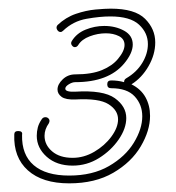

<svg xmlns="http://www.w3.org/2000/svg" viewBox="-20 -733 407 444"><path d="M140 -309Q78 -309 44.5 -339Q11 -369 13 -422Q13 -430 22 -430Q33 -430 31 -421Q30 -375 58 -351Q86 -327 140 -327Q194 -327 232 -349Q270 -371 289.5 -403Q309 -435 309 -464Q309 -491 291.5 -510Q274 -529 237 -529Q228 -529 228 -538Q228 -547 237 -547Q253 -547 267 -543V-544Q267 -549 272 -552Q296 -566 309 -587.5Q322 -609 322 -631Q322 -657 301.5 -676Q281 -695 235 -695Q211 -695 180 -689.5Q149 -684 126 -662Q123 -659 120 -659Q115 -659 112 -664.5Q109 -670 113 -675Q132 -693 155.5 -701Q179 -709 201 -711Q223 -713 236 -713Q292 -713 315.5 -689.5Q339 -666 339 -635Q339 -607 323.5 -580Q308 -553 284 -538Q306 -527 316.5 -508Q327 -489 327 -465Q327 -431 305.5 -394.5Q284 -358 242 -333.5Q200 -309 140 -309ZM148 -350Q111 -350 88 -370.5Q65 -391 65 -419Q65 -429 67.5 -438.5Q70 -448 77 -458Q80 -462 85 -462Q90 -462 93 -458Q96 -454 93 -448Q83 -434 83 -419Q83 -398 100.5 -383Q118 -368 148 -368Q174 -368 198 -382Q222 -396 237.5 -417Q253 -438 253 -457Q253 -478 231 -492Q209 -506 155 -503Q132 -502 122.5 -509Q113 -516 113 -526Q113 -538 125 -549.5Q137 -561 154 -561Q192 -561 216 -571Q240 -581 253 -597Q268 -615 268 -629Q268 -643 255 -649.5Q242 -656 225 -656Q206 -656 187.5 -649Q169 -642 161 -629Q158 -624 153 -624Q149 -624 146 -628.5Q143 -633 146 -638Q157 -656 178 -664.5Q199 -673 221 -673Q247 -673 267 -662Q287 -651 287 -630Q287 -610 267 -586Q231 -543 154 -543Q147 -543 139 -538Q131 -533 131 -528Q131 -520 154 -521Q219 -525 245.5 -506Q272 -487 272 -460Q272 -436 254.5 -410.5Q237 -385 209 -367.5Q181 -350 148 -350Z"/></svg>

Font: Neonderthaw
Style: Regular
Weight: 400
Designer: Robert E. Leuschke
Foundry: Robert E. Leuschke
Version: Version 1.010; ttfautohint (v1.8.3)